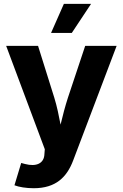

<svg xmlns="http://www.w3.org/2000/svg" viewBox="-20 -789 651 1017"><path d="M56.6 192.4C80.1 201.7 118.7 208 158.7 208C275.9 208 334.5 148.9 367.7 60.5L597.7 -545.9H431.2L339.8 -271.5C324.7 -224.6 312.5 -178.2 300.8 -128.9C291.5 -177.7 282.2 -224.1 267.6 -271.5L181.6 -545.9H12.7L217.3 1.5L215.3 26.9C213.9 76.2 172.9 95.7 112.3 79.6L92.3 74.2ZM250.5 -614.7H360.4L462.4 -768.6H318.4Z"/></svg>

Font: Raveo
Style: Bold
Weight: 700
Designer: Jakub Foglar, Rasmus Andersson (Inter)
Foundry: Jakubfoglar.com
Version: Version 1.100;Glyphs 3.2.3 (3260)